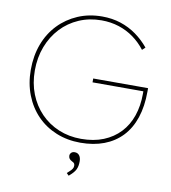

<svg xmlns="http://www.w3.org/2000/svg" viewBox="-97 -793 959 1079"><g transform="rotate(10 383.0 -253.0)"><path d="M400 10Q325 10 261.5 -16Q198 -42 152 -89.5Q106 -137 80.5 -202.5Q55 -268 55 -346Q55 -426 80 -492.5Q105 -559 151.5 -607.5Q198 -656 261 -683Q324 -710 399 -710Q456 -710 505 -694Q554 -678 595 -648.5Q636 -619 668 -580L651 -564Q622 -602 583.5 -630Q545 -658 498.5 -673Q452 -688 399 -688Q330 -688 271 -662.5Q212 -637 169 -591Q126 -545 102 -482.5Q78 -420 78 -346Q78 -273 102 -212Q126 -151 169.5 -106Q213 -61 272 -36.5Q331 -12 400 -12Q472 -12 527.5 -34.5Q583 -57 621.5 -98Q660 -139 679.5 -196Q699 -253 699 -322V-341L705 -336H409V-358H722Q722 -352 722 -348.5Q722 -345 722 -343Q722 -341 722 -339Q722 -254 700 -188.5Q678 -123 636 -79Q594 -35 534.5 -12.5Q475 10 400 10ZM368 204 355 191Q362 184 370 177Q378 170 383.5 162Q389 154 389 144Q389 136 386 131Q383 126 372 121Q362 116 357 109Q352 102 352 92Q352 83 359 75.5Q366 68 379 68Q396 68 405.5 80.5Q415 93 415 114Q415 127 413 138.5Q411 150 406 160.5Q401 171 391.5 181.5Q382 192 368 204Z"/></g></svg>

Font: Lexend Deca Thin
Style: Regular
Weight: 250
Designer: Bonnie Shaver-Troup, Thomas Jockin
Foundry: Lexend
Version: Version 1.007